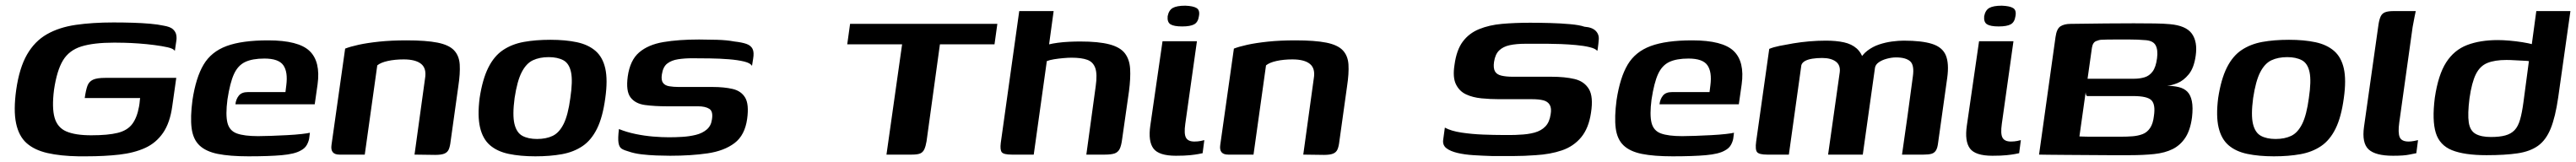

<svg xmlns="http://www.w3.org/2000/svg" viewBox="-20 -544 9062 570"><path d="M256 6Q193 5 147 -5.5Q101 -16 73.5 -40.5Q46 -65 36.5 -110.5Q27 -156 37 -228Q48 -305 75 -352Q102 -399 145 -423.5Q188 -448 246.5 -456.5Q305 -465 379 -465Q414 -465 447 -464Q480 -463 508 -460.5Q536 -458 554 -454Q579 -450 588.5 -441Q598 -432 600 -421Q602 -410 600 -399L595 -365Q590 -373 570 -377.5Q550 -382 523 -385.5Q496 -389 468 -391Q440 -393 417 -393.5Q394 -394 382 -394Q309 -394 266 -380.5Q223 -367 201.5 -331.5Q180 -296 170 -228Q162 -165 172 -130Q182 -95 213.5 -81.5Q245 -68 301 -68Q360 -68 394 -76.5Q428 -85 445 -107.5Q462 -130 469 -169Q471 -180 471.5 -187.5Q472 -195 473 -199H278Q282 -227 287.5 -242Q293 -257 307 -263.5Q321 -270 350 -270H600L586 -171Q578 -112 553.5 -76.5Q529 -41 490.5 -23.5Q452 -6 400 0Q348 6 283 6Q276 6 269.5 6Q263 6 256 6Z M854 6Q788 6 746 -2.5Q704 -11 681.5 -32.5Q659 -54 654 -93Q649 -132 657 -192Q669 -271 696 -316.5Q723 -362 777 -382Q831 -402 923 -402Q1030 -402 1069 -364.5Q1108 -327 1097 -247L1087 -177H808Q810 -195 820 -207.5Q830 -220 852 -220H984L987 -244Q993 -291 976.5 -314.5Q960 -338 910 -338Q868 -338 842.5 -326Q817 -314 803 -283.5Q789 -253 780 -194Q773 -140 780 -112Q787 -84 813 -74.5Q839 -65 888 -65Q906 -65 933.5 -66Q961 -67 990 -68.5Q1019 -70 1041 -72.5Q1063 -75 1070 -77L1068 -61Q1067 -49 1060 -35.5Q1053 -22 1037 -14Q1016 -2 971 2Q926 6 854 6Z M1174 0Q1141 0 1146 -34L1194 -373Q1212 -380 1241.5 -386.5Q1271 -393 1313.5 -397.5Q1356 -402 1410 -402Q1479 -402 1519 -394Q1559 -386 1577 -367Q1595 -348 1597 -317Q1599 -286 1592 -240L1565 -47Q1563 -29 1558.5 -18.5Q1554 -8 1543 -3.5Q1532 1 1511 1L1438 0L1475 -268Q1481 -303 1461.5 -319Q1442 -335 1400 -335Q1369 -335 1344 -329.5Q1319 -324 1307 -314L1263 0Z M1863 6Q1810 6 1769.5 -2.5Q1729 -11 1703.5 -33Q1678 -55 1668.5 -95.5Q1659 -136 1667 -199Q1677 -265 1697.5 -306Q1718 -347 1749.5 -368Q1781 -389 1822.5 -396.5Q1864 -404 1916 -404Q1969 -404 2009 -395.5Q2049 -387 2074.5 -365Q2100 -343 2109 -303Q2118 -263 2109 -199Q2100 -132 2080 -91.5Q2060 -51 2029 -30Q1998 -9 1956.5 -1.5Q1915 6 1863 6ZM1869 -55Q1901 -55 1924 -66Q1947 -77 1962.5 -108Q1978 -139 1986 -199Q1995 -259 1988.5 -290Q1982 -321 1961.5 -332Q1941 -343 1910 -343Q1878 -343 1854.5 -332Q1831 -321 1815 -290Q1799 -259 1790 -199Q1782 -139 1789.5 -108Q1797 -77 1817.5 -66Q1838 -55 1869 -55Z M2337 4Q2316 4 2289 3Q2262 2 2236.5 -1Q2211 -4 2191 -11Q2176 -15 2167 -20.5Q2158 -26 2155.5 -41.5Q2153 -57 2157 -90Q2184 -79 2215.5 -72.5Q2247 -66 2277.5 -63.5Q2308 -61 2333 -61Q2356 -61 2380.5 -62.5Q2405 -64 2427.5 -69.5Q2450 -75 2465.5 -88Q2481 -101 2484 -123Q2489 -152 2475 -161Q2461 -170 2435 -170H2325Q2283 -170 2249 -174.5Q2215 -179 2198 -201Q2181 -223 2188 -275Q2196 -332 2228 -359.5Q2260 -387 2313.5 -396Q2367 -405 2439 -405Q2466 -405 2501.5 -404Q2537 -403 2563 -398Q2590 -395 2605.5 -389.5Q2621 -384 2627 -372Q2633 -360 2629 -337L2625 -312Q2620 -322 2597.5 -327.5Q2575 -333 2543.5 -335.5Q2512 -338 2477.5 -338.5Q2443 -339 2414 -339Q2388 -339 2365 -335.5Q2342 -332 2327 -320.5Q2312 -309 2308 -282Q2305 -262 2312 -252.5Q2319 -243 2334 -240.5Q2349 -238 2368 -238H2486Q2527 -238 2557 -231Q2587 -224 2601 -200.5Q2615 -177 2608 -126Q2600 -68 2563.5 -40.5Q2527 -13 2469 -4.5Q2411 4 2337 4Z M2970 -460H3488L3478 -388H3286L3239 -47Q3236 -29 3231 -18.5Q3226 -8 3216.5 -4Q3207 0 3187 0H3098L3153 -388H2960Z M3539 0Q3510 0 3503.5 -8.5Q3497 -17 3500 -41L3565 -505H3686L3670 -388Q3682 -391 3700.5 -393.5Q3719 -396 3740 -397Q3761 -398 3779 -398Q3844 -398 3882 -388Q3920 -378 3936.5 -356.5Q3953 -335 3955 -302Q3957 -269 3951 -223L3927 -55Q3924 -31 3918 -19.5Q3912 -8 3900 -4Q3888 0 3866 0H3801L3834 -241Q3840 -283 3832.5 -304.5Q3825 -326 3804.5 -333.5Q3784 -341 3749 -341Q3737 -341 3720 -339.5Q3703 -338 3687.5 -335.5Q3672 -333 3662 -329L3616 0Z M4116 4Q4056 4 4037 -21.5Q4018 -47 4026 -102L4069 -399H4190L4149 -108Q4144 -73 4151.5 -59.5Q4159 -46 4181 -46Q4193 -46 4203 -48Q4213 -50 4216 -51L4210 -5Q4205 -4 4195 -2Q4185 0 4166 2Q4147 4 4116 4ZM4138 -451Q4109 -451 4097 -458.5Q4085 -466 4087 -487Q4091 -508 4105 -516Q4119 -524 4149 -524Q4177 -523 4189 -515.5Q4201 -508 4197 -487Q4194 -466 4180.5 -458.5Q4167 -451 4138 -451Z M4300 0Q4267 0 4272 -34L4320 -373Q4338 -380 4367.5 -386.5Q4397 -393 4439.5 -397.5Q4482 -402 4536 -402Q4605 -402 4645 -394Q4685 -386 4703 -367Q4721 -348 4723 -317Q4725 -286 4718 -240L4691 -47Q4689 -29 4684.5 -18.5Q4680 -8 4669 -3.5Q4658 1 4637 1L4564 0L4601 -268Q4607 -303 4587.5 -319Q4568 -335 4526 -335Q4495 -335 4470 -329.5Q4445 -324 4433 -314L4389 0Z M5062 -95Q5084 -83 5120.5 -77.5Q5157 -72 5196.5 -70.5Q5236 -69 5266 -69Q5278 -69 5294.5 -69Q5311 -69 5323 -70Q5354 -71 5377.5 -77.5Q5401 -84 5415.5 -99Q5430 -114 5434 -141Q5438 -163 5431 -175Q5424 -187 5408.5 -191Q5393 -195 5369 -195Q5356 -195 5341 -195Q5326 -195 5305 -195Q5284 -195 5253 -195Q5222 -195 5191 -198Q5160 -201 5136.5 -212Q5113 -223 5101 -247.5Q5089 -272 5096 -316Q5103 -368 5125 -397.5Q5147 -427 5182.5 -441.5Q5218 -456 5263 -460Q5308 -464 5362 -464Q5394 -464 5431.5 -463Q5469 -462 5502.5 -459Q5536 -456 5553 -450Q5581 -448 5593.5 -434.5Q5606 -421 5603 -401Q5603 -398 5602 -390Q5601 -382 5600 -374Q5599 -366 5598 -365Q5592 -373 5571.5 -378Q5551 -383 5523.5 -385.5Q5496 -388 5469.5 -389Q5443 -390 5424 -390H5345Q5313 -390 5290 -385Q5267 -380 5253 -366.5Q5239 -353 5235 -326Q5232 -305 5238 -293.5Q5244 -282 5260.5 -278Q5277 -274 5301 -274Q5355 -274 5389 -274Q5423 -274 5437 -274Q5484 -274 5518 -266Q5552 -258 5568.5 -231Q5585 -204 5576 -147Q5568 -93 5541.5 -61Q5515 -29 5474 -15Q5433 -1 5381 2Q5340 5 5304.5 5Q5269 5 5228 5Q5195 4 5163 2Q5131 0 5106 -6Q5081 -12 5067.5 -22.5Q5054 -33 5056 -51Z M5863 6Q5797 6 5755 -2.5Q5713 -11 5690.5 -32.5Q5668 -54 5663 -93Q5658 -132 5666 -192Q5678 -271 5705 -316.5Q5732 -362 5786 -382Q5840 -402 5932 -402Q6039 -402 6078 -364.5Q6117 -327 6106 -247L6096 -177H5817Q5819 -195 5829 -207.5Q5839 -220 5861 -220H5993L5996 -244Q6002 -291 5985.5 -314.5Q5969 -338 5919 -338Q5877 -338 5851.5 -326Q5826 -314 5812 -283.5Q5798 -253 5789 -194Q5782 -140 5789 -112Q5796 -84 5822 -74.5Q5848 -65 5897 -65Q5915 -65 5942.5 -66Q5970 -67 5999 -68.5Q6028 -70 6050 -72.5Q6072 -75 6079 -77L6077 -61Q6076 -49 6069 -35.5Q6062 -22 6046 -14Q6025 -2 5980 2Q5935 6 5863 6Z M6196 0Q6168 0 6160.5 -8.5Q6153 -17 6157 -46L6203 -372Q6217 -378 6239 -382.5Q6261 -387 6288 -391.5Q6315 -396 6344 -398.5Q6373 -401 6402 -401Q6439 -401 6466 -395Q6493 -389 6510.5 -373.5Q6528 -358 6537 -328H6518Q6529 -351 6548 -365.5Q6567 -380 6589.5 -387.5Q6612 -395 6635 -398Q6658 -401 6676 -401Q6740 -401 6776 -389.5Q6812 -378 6824 -349.5Q6836 -321 6829 -270L6797 -42Q6795 -24 6789.5 -15Q6784 -6 6774 -3Q6764 0 6746 0H6670Q6680 -69 6689.5 -137Q6699 -205 6708 -274Q6714 -315 6698.5 -328.5Q6683 -342 6649 -342Q6634 -342 6617 -337.5Q6600 -333 6588.5 -325Q6577 -317 6575 -306L6532 0H6410L6451 -290Q6454 -315 6437 -327.5Q6420 -340 6389 -340Q6370 -340 6354.5 -337.5Q6339 -335 6329 -329.5Q6319 -324 6316 -315L6272 0Z M6988 4Q6928 4 6909 -21.5Q6890 -47 6898 -102L6941 -399H7062L7021 -108Q7016 -73 7023.5 -59.5Q7031 -46 7053 -46Q7065 -46 7075 -48Q7085 -50 7088 -51L7082 -5Q7077 -4 7067 -2Q7057 0 7038 2Q7019 4 6988 4ZM7010 -451Q6981 -451 6969 -458.5Q6957 -466 6959 -487Q6963 -508 6977 -516Q6991 -524 7021 -524Q7049 -523 7061 -515.5Q7073 -508 7069 -487Q7066 -466 7052.5 -458.5Q7039 -451 7010 -451Z M7210 -414Q7214 -443 7227.5 -451.5Q7241 -460 7263 -460Q7332 -461 7387 -461.5Q7442 -462 7485 -462Q7528 -462 7559.5 -461.5Q7591 -461 7612 -459Q7669 -454 7689.5 -425.5Q7710 -397 7703 -348Q7697 -305 7678.5 -282.5Q7660 -260 7638.5 -251.5Q7617 -243 7602 -242Q7625 -242 7643.5 -237.5Q7662 -233 7673.5 -221.5Q7685 -210 7689.5 -188Q7694 -166 7690 -131Q7684 -86 7666.5 -59.5Q7649 -33 7622 -19.5Q7595 -6 7557 -2Q7519 2 7471 2Q7437 2 7397.5 2Q7358 2 7318 1.5Q7278 1 7243.5 1Q7209 1 7185 0.5Q7161 0 7152 0ZM7487 -267Q7506 -267 7523 -272Q7540 -277 7551.5 -292.5Q7563 -308 7567 -339Q7571 -369 7561.5 -385.5Q7552 -402 7522 -403Q7500 -405 7471.5 -405Q7443 -405 7415.5 -405Q7388 -405 7369 -404Q7365 -404 7353 -399.5Q7341 -395 7338 -376L7294 -64Q7299 -64 7306.5 -63.5Q7314 -63 7328.5 -63Q7343 -63 7369.5 -63Q7396 -63 7439 -63Q7462 -63 7481 -64.5Q7500 -66 7516 -72Q7532 -78 7542.5 -93.5Q7553 -109 7556 -136Q7562 -176 7547.5 -191Q7533 -206 7483 -206H7322Q7318 -206 7316.5 -214Q7315 -222 7316 -233.5Q7317 -245 7318.5 -254.5Q7320 -264 7320 -267Z M7978 6Q7925 6 7884.5 -2.5Q7844 -11 7818.5 -33Q7793 -55 7783.5 -95.5Q7774 -136 7782 -199Q7792 -265 7812.5 -306Q7833 -347 7864.5 -368Q7896 -389 7937.5 -396.5Q7979 -404 8031 -404Q8084 -404 8124 -395.5Q8164 -387 8189.5 -365Q8215 -343 8224 -303Q8233 -263 8224 -199Q8215 -132 8195 -91.5Q8175 -51 8144 -30Q8113 -9 8071.5 -1.5Q8030 6 7978 6ZM7984 -55Q8016 -55 8039 -66Q8062 -77 8077.5 -108Q8093 -139 8101 -199Q8110 -259 8103.5 -290Q8097 -321 8076.5 -332Q8056 -343 8025 -343Q7993 -343 7969.5 -332Q7946 -321 7930 -290Q7914 -259 7905 -199Q7897 -139 7904.5 -108Q7912 -77 7932.5 -66Q7953 -55 7984 -55Z M8397 4Q8335 4 8311 -18.5Q8287 -41 8295 -98L8346 -458Q8349 -477 8354 -487Q8359 -497 8369.5 -501Q8380 -505 8399 -505H8477Q8476 -502 8473 -486Q8470 -470 8466 -449L8419 -113Q8414 -77 8420.5 -61.5Q8427 -46 8452 -46Q8460 -46 8471 -48Q8482 -50 8485 -51L8479 -5Q8472 -4 8454 0Q8436 4 8397 4Z M8726 2Q8648 2 8604.5 -15.5Q8561 -33 8547.5 -76.5Q8534 -120 8544 -200Q8556 -281 8584 -324.5Q8612 -368 8657.5 -385.5Q8703 -403 8766 -403Q8784 -403 8807 -401Q8830 -399 8852 -395.5Q8874 -392 8890.5 -387.5Q8907 -383 8914 -378L8882 -365L8901 -505H9021L8978 -201Q8968 -132 8951.5 -91.5Q8935 -51 8907 -31Q8879 -11 8835 -4.5Q8791 2 8726 2ZM8741 -62Q8772 -62 8792 -67.5Q8812 -73 8824.5 -86Q8837 -99 8844 -123.5Q8851 -148 8856 -186L8875 -329Q8868 -330 8854 -330.5Q8840 -331 8825 -332Q8810 -333 8796 -333Q8755 -333 8729 -322.5Q8703 -312 8688.5 -283Q8674 -254 8666 -198Q8659 -142 8663.5 -113Q8668 -84 8687.5 -73Q8707 -62 8741 -62Z"/></svg>

Font: Genos Thin SemiBold
Style: Italic
Weight: 600
Italic angle: -8°
Version: Version 1.010